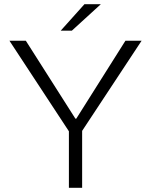

<svg xmlns="http://www.w3.org/2000/svg" viewBox="-20 -894 718 914"><path d="M308 0V-269L25 -700H103L339 -329H343L577 -700H654L371 -271V0ZM269 -748 382 -874H460L322 -748Z"/></svg>

Font: REM Medium ExtraLight
Style: Regular
Weight: 250
Version: Version 1.005;gftools[0.9.28]